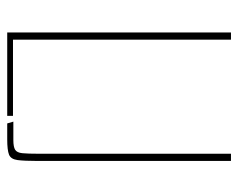

<svg xmlns="http://www.w3.org/2000/svg" viewBox="-84 -576 660 532"><g transform="rotate(90 246.0 -310.0)"><path d="M70 -620H90V-16H301V0H70ZM322 0 317 -17H368Q387 -17 395 -22Q403 -27 404.5 -42Q406 -57 406 -88V-620H426V-85Q426 -47 423.5 -28.5Q421 -10 408.5 -5Q396 0 366 0Z"/></g></svg>

Font: Smooch Sans Thin Thin
Style: Regular
Weight: 250
Version: Version 1.010